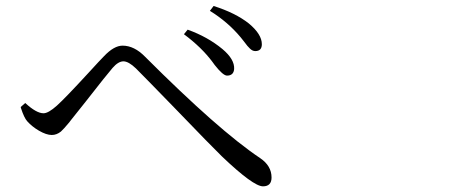

<svg xmlns="http://www.w3.org/2000/svg" viewBox="-20 -706 1540 657"><path d="M879.9 -68.4Q846.7 -68.4 739.3 -170.9Q705.1 -204.1 578.1 -335.9Q478.5 -438.5 445.3 -471.7Q419.9 -496.1 402.3 -496.1Q384.8 -496.1 365.2 -473.6Q345.7 -451.2 272.5 -357.4Q235.4 -310.5 222.7 -294.9Q220.7 -292 216.8 -287.1Q197.3 -263.7 188.5 -255.9Q173.8 -244.1 157.2 -244.1Q138.7 -244.1 113.3 -258.8Q89.8 -272.5 73.2 -291Q62.5 -302.7 51.8 -335.9Q50.8 -338.9 50.8 -339.8L66.4 -353.5Q104.5 -318.4 128.9 -318.4Q145.5 -318.4 174.8 -344.7Q203.1 -370.1 282.2 -456.1Q323.2 -501 335.9 -513.7Q370.1 -549.8 399.4 -549.8Q439.5 -549.8 476.6 -511.7Q728.5 -259.8 870.1 -165Q909.2 -138.7 909.2 -98.6Q909.2 -68.4 879.9 -68.4ZM756.8 -447.3Q743.2 -447.3 714.8 -483.4Q710 -490.2 707 -494.1Q669.9 -543.9 609.4 -588.9L622.1 -604.5Q690.4 -580.1 741.2 -538.1Q783.2 -502.9 781.2 -469.7Q779.3 -447.3 756.8 -447.3ZM853.5 -531.2Q843.8 -531.2 835 -540Q828.1 -545.9 814.5 -564.5Q807.6 -573.2 803.7 -578.1Q759.8 -630.9 698.2 -668.9L710.9 -685.5Q785.2 -662.1 831.1 -626Q876 -588.9 876 -554.7Q876 -531.2 853.5 -531.2Z"/></svg>

Font: Bpmf Zihi Box R
Style: R
Weight: 400
Foundry: But Ko
Version: Version 1.320